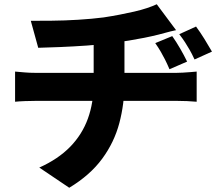

<svg xmlns="http://www.w3.org/2000/svg" viewBox="-20 -810 1040 904"><path d="M791 -640Q810 -613 828.5 -581Q847 -549 861 -520L778 -484Q766 -512 756.5 -530.5Q747 -549 737 -566.5Q727 -584 711 -607ZM903 -685Q923 -658 942.5 -626.5Q962 -595 978 -567L896 -530Q883 -558 872.5 -576Q862 -594 851.5 -610.5Q841 -627 824 -649ZM125 -712Q164 -712 223.5 -712.5Q283 -713 348 -717Q413 -721 468 -728Q507 -734 543.5 -741Q580 -748 612.5 -755.5Q645 -763 672 -772Q699 -781 718 -790L809 -668Q781 -662 760 -656Q739 -650 726 -647Q694 -639 659 -632Q624 -625 587 -619Q550 -613 511 -608Q454 -600 389 -595.5Q324 -591 263.5 -588.5Q203 -586 160 -585ZM165 -21Q254 -61 310.5 -119Q367 -177 394 -252Q421 -327 421 -418Q421 -418 421 -438.5Q421 -459 421 -503Q421 -547 421 -619L566 -634Q566 -608 566 -578.5Q566 -549 566 -521Q566 -493 566 -470.5Q566 -448 566 -434Q566 -420 566 -420Q566 -322 542 -231Q518 -140 461 -62.5Q404 15 306 74ZM51 -473Q73 -471 97 -469Q121 -467 145 -467Q158 -467 197 -467Q236 -467 292 -467Q348 -467 412 -467Q476 -467 540 -467Q604 -467 660.5 -467Q717 -467 757 -467Q797 -467 812 -467Q823 -467 841 -468Q859 -469 877 -470.5Q895 -472 906 -473V-331Q885 -333 860.5 -334Q836 -335 815 -335Q801 -335 761 -335Q721 -335 664.5 -335Q608 -335 543.5 -335Q479 -335 414 -335Q349 -335 292.5 -335Q236 -335 197 -335Q158 -335 146 -335Q124 -335 97.5 -334Q71 -333 51 -331Z"/></svg>

Font: Noto Sans JP Thin ExtraBold
Style: Regular
Weight: 800
Version: Version 2.004-H2;hotconv 1.0.118;makeotfexe 2.5.65603